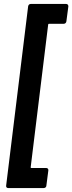

<svg xmlns="http://www.w3.org/2000/svg" viewBox="-20 -811 365 969"><path d="M21 138H201C208 138 214 133 214 126L224 49C225 42 220 37 214 37H139C136 37 134 35 135 32L223 -686C223 -689 225 -691 228 -691H302C309 -691 314 -696 315 -703L325 -779C325 -786 321 -791 314 -791H135C128 -791 123 -786 122 -779L11 126C10 133 14 138 21 138Z"/></svg>

Font: Barlow Condensed SemiBold
Style: Italic
Weight: 600
Width: 3
Italic angle: -7°
Designer: Jeremy Tribby
Foundry: Tribby Type
Version: Version 1.422;hotconv 1.0.109;makeotfexe 2.5.65596